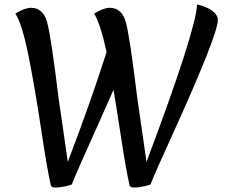

<svg xmlns="http://www.w3.org/2000/svg" viewBox="-20 -827 1023 861"><path d="M560 -1Q546 -60 522.5 -213.5Q499 -367 489 -424Q461 -360 417 -262Q319 -45 302 0Q297 3 273 8.5Q249 14 228 14Q207 14 207 -1Q192 -64 165 -244Q138 -424 109 -571Q80 -718 49 -766Q91 -792 119 -792Q173 -792 191 -728.5Q209 -665 243 -384Q245 -369 262 -254Q279 -139 284 -101Q390 -379 458 -594Q430 -721 402 -766Q444 -792 472 -792Q526 -792 544 -728.5Q562 -665 596 -384Q598 -369 615 -254Q632 -139 637 -101Q857 -686 864 -807Q907 -797 932 -778.5Q957 -760 957 -737Q957 -672 752 -220Q671 -43 655 0Q650 3 626 8.5Q602 14 581 14Q560 14 560 -1Z"/></svg>

Font: Merienda
Style: Regular
Weight: 400
Designer: Eduardo Rodriguez Tunni
Foundry: Eduardo Rodriguez Tunni
Version: Version 1.001